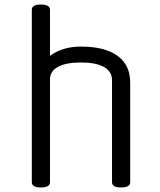

<svg xmlns="http://www.w3.org/2000/svg" viewBox="-20 -820 703 845"><path d="M553 -457V-18Q553 5 513 5Q473 5 473 -18V-467Q473 -505 438 -525Q403 -545 336 -545Q271 -545 235.5 -526Q200 -507 200 -471V-18Q200 5 160 5Q120 5 120 -18V-777Q120 -800 160 -800Q200 -800 200 -777V-574Q226 -594 260.5 -604.5Q295 -615 336 -615Q441 -615 497 -574.5Q553 -534 553 -457Z"/></svg>

Font: Offside
Style: Regular
Weight: 400
Designer: Eduardo Rodriguez Tunni
Foundry: Eduardo Rodriguez Tunni
Version: Version 1.002; ttfautohint (v1.8.4.7-5d5b);gftools[0.9.23]